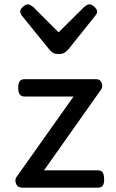

<svg xmlns="http://www.w3.org/2000/svg" viewBox="-20 -865 535 885"><path d="M83 0Q61 0 54 -18Q47 -36 56 -49L319 -420H94Q79 -420 71.5 -429Q64 -438 64 -460Q64 -483 71.5 -491.5Q79 -500 94 -500H423Q436 -500 443 -492Q450 -484 451 -472.5Q452 -461 445 -451L183 -80H431Q446 -80 453 -70.5Q460 -61 460 -38Q460 -17 453 -8.5Q446 0 431 0ZM393 -845Q402 -845 415 -833.5Q428 -822 428 -811Q428 -809 427 -805.5Q426 -802 421 -795L294 -636Q288 -630 279 -623Q270 -616 250 -616Q231 -616 222 -623Q213 -630 208 -636L79 -795Q75 -802 74 -805.5Q73 -809 73 -811Q73 -822 85.5 -833.5Q98 -845 108 -845Q114 -845 120 -841.5Q126 -838 133 -833L250 -716L368 -833Q374 -838 380 -841.5Q386 -845 393 -845Z"/></svg>

Font: Playwrite ID
Style: Regular
Weight: 400
Designer: Veronika Burian, José Scaglione
Foundry: TypeTogether
Version: Version 1.002